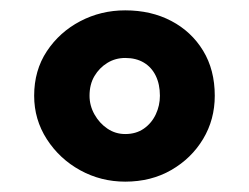

<svg xmlns="http://www.w3.org/2000/svg" viewBox="-20 -827 481 371"><path d="M222 -476Q175 -476 135 -498Q95 -520 70.5 -558Q46 -596 46 -642Q46 -691 70.5 -728Q95 -765 135 -786Q175 -807 222 -807Q272 -807 311 -786.5Q350 -766 372.5 -729Q395 -692 395 -642Q395 -596 372.5 -558.5Q350 -521 311 -498.5Q272 -476 222 -476ZM222 -568Q243 -568 258 -578.5Q273 -589 281 -606Q289 -623 289 -642Q289 -664 281 -680.5Q273 -697 258 -706Q243 -715 222 -715Q203 -715 187.5 -705.5Q172 -696 162.5 -680Q153 -664 153 -642Q153 -623 162.5 -606Q172 -589 187.5 -578.5Q203 -568 222 -568Z"/></svg>

Font: BioRhyme ExtraBold ExtraBold
Style: Regular
Weight: 800
Version: Version 1.600;gftools[0.9.33]